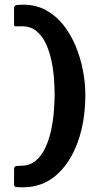

<svg xmlns="http://www.w3.org/2000/svg" viewBox="-20 -720 414 819"><path d="M40 65V2Q40 -6 44 -9.5Q48 -13 70 -13Q107 -13 132.5 -34.5Q158 -56 174 -91Q190 -126 198.5 -167Q207 -208 210 -247.5Q213 -287 213 -317Q213 -344 210.5 -381.5Q208 -419 200 -458.5Q192 -498 176.5 -532Q161 -566 136 -587Q111 -608 73 -608Q54 -608 47 -607.5Q40 -607 40 -617V-684Q40 -692 45 -696Q50 -700 79 -700Q133 -700 175.5 -677Q218 -654 249.5 -614.5Q281 -575 302 -525Q323 -475 333.5 -421Q344 -367 344 -315Q344 -203 311.5 -113.5Q279 -24 219.5 27.5Q160 79 79 79Q50 79 45 76.5Q40 74 40 65Z"/></svg>

Font: Glory ExtraBold
Style: Regular
Weight: 800
Designer: Robert Leuschke
Foundry: Robert Leuschke
Version: Version 1.011